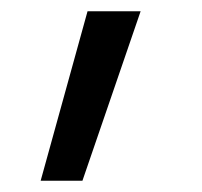

<svg xmlns="http://www.w3.org/2000/svg" viewBox="-20 -150 357 340"><path d="M52 170 135 -130H229L126 170Z"/></svg>

Font: M PLUS 2
Style: Regular
Weight: 400
Designer: Coji Morishita
Foundry: UNDERFOREST DESIGN
Version: Version 1.001